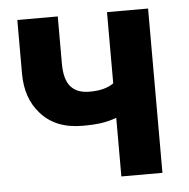

<svg xmlns="http://www.w3.org/2000/svg" viewBox="-44 -567 600 610"><g transform="rotate(-5 256.5 -262.0)"><path d="M319 -524V-297Q292 -277 242 -277Q202 -277 182 -300Q162 -323 162 -373V-524H33V-353Q33 -274 77 -225Q124 -171 210 -171Q246 -171 270.5 -174.5Q295 -178 319 -187V0H450V-524Z"/></g></svg>

Font: RT Raleway Bold
Style: Regular
Weight: 400
Designer: Matt McInerney, Pablo Impallari, Rodrigo Fuenzalida — Edited by Milan Moffatt in April 2016
Foundry: Matt McInerney, Pablo Impallari, Rodrigo Fuenzalida — Edited by Milan Moffatt in April 2016
Version: Version 3.001